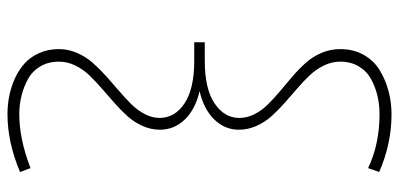

<svg xmlns="http://www.w3.org/2000/svg" viewBox="-294 -604 1056 508"><g transform="rotate(90 234.0 -350.0)"><path d="M282.2 127Q348.1 127 424.8 97.2L435.1 125Q356.4 158.2 282.2 158.2Q257.8 158.2 234.1 153.6Q210.4 148.9 187.7 138.7Q165 128.4 147.9 113Q130.9 97.7 120.4 74.2Q109.9 50.8 109.9 22Q109.9 -2.4 119.9 -25.6Q129.9 -48.8 146 -67.1Q162.1 -85.4 181.4 -102.8Q200.7 -120.1 220.2 -136.7Q239.7 -153.3 255.9 -169.7Q272 -186 282 -205.3Q292 -224.6 292 -244.1Q292 -284.7 253.4 -310.3Q214.8 -335.9 141.1 -335.9H91.8V-363.8H141.1Q214.8 -363.8 253.4 -389.6Q292 -415.5 292 -455.1Q292 -476.1 282 -495.6Q272 -515.1 255.9 -531.2Q239.7 -547.4 220.5 -563.5Q201.2 -579.6 181.6 -596.4Q162.1 -613.3 146 -631.3Q129.9 -649.4 119.9 -672.9Q109.9 -696.3 109.9 -722.2Q109.9 -757.8 125.5 -784.9Q141.1 -812 167 -827.4Q192.9 -842.8 222.2 -850.3Q251.5 -857.9 282.2 -857.9Q360.8 -857.9 435.1 -825.2L424.8 -795.9Q361.3 -826.2 282.2 -826.2Q257.3 -826.2 234.1 -820.8Q210.9 -815.4 189.7 -804Q168.5 -792.5 155.8 -771.5Q143.1 -750.5 143.1 -722.2Q143.1 -700.2 153.1 -679.4Q163.1 -658.7 179 -641.8Q194.8 -625 213.9 -608.6Q232.9 -592.3 252.2 -575.2Q271.5 -558.1 287.4 -540.5Q303.2 -522.9 313.2 -500.5Q323.2 -478 323.2 -454.1Q323.2 -417 296.4 -389.2Q269.5 -361.3 221.2 -350.1Q269.5 -338.9 296.4 -310.8Q323.2 -282.7 323.2 -245.1Q323.2 -221.2 313.2 -199Q303.2 -176.8 287.4 -159.2Q271.5 -141.6 252.4 -124.8Q233.4 -107.9 214.1 -91.3Q194.8 -74.7 179 -58.1Q163.1 -41.5 153.1 -20.8Q143.1 0 143.1 22Q143.1 50.3 155.8 71.5Q168.5 92.8 189.7 104.2Q210.9 115.7 234.1 121.3Q257.3 127 282.2 127Z"/></g></svg>

Font: BioRhyme ExtraLight
Style: Regular
Weight: 275
Designer: Aoife Mooney
Foundry: Aoife Mooney Type
Version: Version 1.500;PS 001.500;hotconv 1.0.88;makeotf.lib2.5.64775